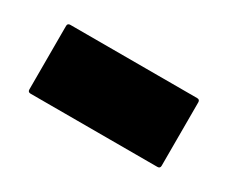

<svg xmlns="http://www.w3.org/2000/svg" viewBox="-40 -460 365 308"><g transform="rotate(30 142.5 -306.0)"><path d="M20 -247.5V-365Q20 -370 25 -370H260Q265 -370 265 -365V-247.5Q265 -242.5 260 -242.5H25Q20 -242.5 20 -247.5Z"/></g></svg>

Font: MFEK Sans
Style: Bold
Weight: 700
Designer: Owen Earl
Foundry: indestructible type*
Version: Version 0.001; ttfautohint (v1.8.4.7-5d5b)